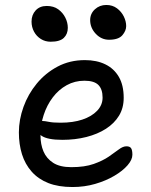

<svg xmlns="http://www.w3.org/2000/svg" viewBox="-20 -743 606 773"><path d="M272 10Q215 10 174.5 -6Q134 -22 107.5 -52Q81 -82 68.5 -122Q56 -162 56 -210Q56 -261 74.5 -312.5Q93 -364 128 -406.5Q163 -449 212 -475Q261 -501 322 -501Q369 -501 404 -484Q439 -467 458.5 -433.5Q478 -400 478 -349Q478 -308 459 -277Q440 -246 406.5 -224.5Q373 -203 328 -191.5Q283 -180 231 -180Q171 -180 147 -196.5Q123 -213 123 -233Q123 -245 129 -250.5Q135 -256 149 -256Q160 -256 176.5 -252.5Q193 -249 224 -249Q274 -249 311.5 -261.5Q349 -274 371 -297Q393 -320 393 -350Q393 -384 376 -401Q359 -418 320 -418Q281 -418 248.5 -400Q216 -382 192.5 -351Q169 -320 156 -280.5Q143 -241 143 -198Q143 -162 155 -133.5Q167 -105 194 -87.5Q221 -70 267 -70Q321 -70 357.5 -83Q394 -96 418 -112.5Q442 -129 458.5 -141.5Q475 -154 489 -154Q503 -154 508 -146Q513 -138 513 -120Q513 -100 493.5 -77.5Q474 -55 440 -35Q406 -15 363 -2.5Q320 10 272 10ZM419 -583Q388 -583 365.5 -607Q343 -631 343 -662Q343 -688 362 -705.5Q381 -723 408 -723Q433 -723 451 -709.5Q469 -696 478.5 -676.5Q488 -657 488 -638Q488 -619 472.5 -601Q457 -583 419 -583ZM184 -575Q162 -575 144.5 -586Q127 -597 117 -615.5Q107 -634 107 -656Q107 -683 123.5 -701Q140 -719 168 -719Q196 -719 214.5 -705.5Q233 -692 243 -672Q253 -652 253 -631Q253 -606 237 -590.5Q221 -575 184 -575Z"/></svg>

Font: Shantell Sans Light
Style: Regular
Weight: 400
Version: Version 1.011;[c5ecc13dd]